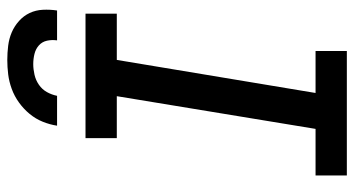

<svg xmlns="http://www.w3.org/2000/svg" viewBox="-248 -748 995 540"><g transform="rotate(-90 250.0 -477.5)"><path d="M27 0V-88H158L250 -647H132V-735H482V-647H352L259 -88H377V0ZM167 -815Q170 -835 178 -855Q186 -875 200 -892Q214 -909 232 -922Q250 -935 270.5 -942.5Q291 -950 311.5 -952.5Q332 -955 352 -955Q372 -955 392 -952.5Q412 -950 429.5 -942.5Q447 -935 461.5 -922Q476 -909 484 -892Q492 -875 493 -855Q494 -835 491 -815H407Q409 -830 406 -843.5Q403 -857 393 -866Q383 -875 369 -878.5Q355 -882 340 -882Q326 -882 310.5 -878.5Q295 -875 282 -866Q269 -857 261.5 -843.5Q254 -830 251 -815Z"/></g></svg>

Font: Iosevka SS04 Semibold
Style: Italic
Weight: 600
Italic angle: -9°
Monospace: yes
Designer: Belleve Invis
Foundry: Belleve Invis
Version: Version 19.0.0; ttfautohint (v1.8.4)